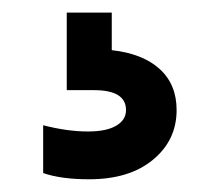

<svg xmlns="http://www.w3.org/2000/svg" viewBox="-20 -31 340 302"><path d="M120.1 251Q76.2 251 47.9 241.2V166Q85.9 175.8 118.2 175.8Q147.5 175.8 162.8 166.7Q178.2 157.7 178.2 142.1Q178.2 110.8 127.9 110.8H85V-11.2H155.8V47.9Q204.1 53.2 231 77.4Q257.8 101.6 257.8 142.1Q257.8 189.5 220.7 220.2Q183.6 251 120.1 251Z"/></svg>

Font: Sora Medium
Style: Regular
Weight: 500
Designer: Jonathan Barnbrook, Julián Moncada
Foundry: Barnbrook Fonts
Version: Version 2.000